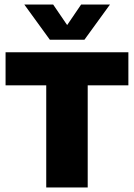

<svg xmlns="http://www.w3.org/2000/svg" viewBox="-20 -825 590 845"><path d="M183.5 0V-449.5H4.5V-595H545V-449.5H366V0ZM199.5 -650 87 -805H214L287.5 -697H263.5L337 -805H464L351.5 -650Z"/></svg>

Font: Encode Sans SC SemiCondensed ExtraBold
Style: Regular
Weight: 800
Width: 4
Designer: Multiple Designers
Foundry: Impallari Type
Version: Version 3.002